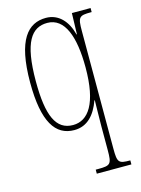

<svg xmlns="http://www.w3.org/2000/svg" viewBox="-119 -614 676 922"><g transform="rotate(-15 219.5 -153.0)"><path d="M245 240H417V220H416C359 220 353 214 353 144V-440C353 -510 359 -516 419 -516H422V-536H329L326 -431H324C307 -499 265 -546 202 -546C113 -546 49 -479 49 -265C49 -69 102 10 196 10C261 10 301 -36 325 -103H327C327 -82 325 -19 325 26V144C325 214 319 220 258 220H245ZM196 -15C112 -15 77 -92 77 -264C77 -459 124 -521 202 -521C289 -521 325 -419 325 -267C325 -88 272 -15 196 -15Z"/></g></svg>

Font: Noto Serif Hebrew ExtraCondensed Thin
Style: Regular
Weight: 100
Width: 2
Designer: Monotype Design Team
Foundry: Monotype Imaging Inc.
Version: Version 2.004